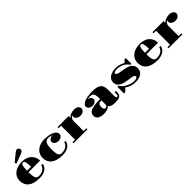

<svg xmlns="http://www.w3.org/2000/svg" viewBox="473 -2713 4588 4588"><g transform="rotate(-45 2767.0 -418.5)"><path d="M259.8 -659.7Q262.2 -661.1 269 -666.7Q275.9 -672.4 286.6 -681.6Q300.3 -693.4 318.8 -709.2Q337.4 -725.1 358.2 -741.9Q378.9 -758.8 399.9 -775.9Q420.9 -793 439.2 -807.4Q457.5 -821.8 471.7 -832.3Q485.8 -842.8 493.2 -847.2Q501.5 -852.1 509.8 -854Q518.1 -856 526.4 -856Q540 -856 552 -850.1Q564 -844.2 573.2 -834.5Q582.5 -824.7 587.9 -811.8Q593.3 -798.8 593.3 -785.2Q593.3 -769 585.4 -754.6Q577.6 -740.2 560.5 -730.5Q553.7 -726.6 537.6 -719.5Q521.5 -712.4 500 -703.6Q478.5 -694.8 453.6 -685.1Q428.7 -675.3 403.8 -666Q378.9 -656.7 356.2 -648.4Q333.5 -640.1 316.4 -634.3Q303.7 -629.9 295.4 -626.7Q287.1 -623.5 284.2 -622.1ZM43.5 -276.9Q43.5 -342.3 70.3 -395Q97.2 -447.8 144.8 -484.9Q192.4 -522 257.6 -542Q322.8 -562 398.9 -562Q457.5 -562 505.1 -550.3Q552.7 -538.6 589.6 -518.3Q626.5 -498 653.1 -470.2Q679.7 -442.4 697 -410.2Q714.4 -377.9 722.7 -342.5Q731 -307.1 731 -271.5H339.4Q339.4 -196.8 345.9 -149.9Q352.5 -103 366.9 -76.4Q381.3 -49.8 404.1 -40Q426.8 -30.3 459 -30.3Q500 -30.3 536.1 -40.5Q572.3 -50.8 600.8 -69.6Q629.4 -88.4 648.4 -115Q667.5 -141.6 674.3 -174.8H720.2Q715.3 -129.4 692.4 -93.5Q669.4 -57.6 631.6 -32.7Q593.8 -7.8 542.7 5.4Q491.7 18.6 431.2 18.6Q335.9 18.6 263.4 -1.2Q190.9 -21 142.1 -58.8Q93.3 -96.7 68.4 -151.6Q43.5 -206.5 43.5 -276.9ZM476.6 -320.8Q475.1 -381.8 470.7 -422.4Q466.3 -462.9 458 -487.3Q449.7 -511.7 437.5 -521.7Q425.3 -531.7 408.2 -531.7Q391.1 -531.7 378.7 -521.7Q366.2 -511.7 357.9 -487.3Q349.6 -462.9 345.2 -422.4Q340.8 -381.8 339.8 -320.8Z M818.4 -276.9Q818.4 -340.8 844.2 -393.6Q870.1 -446.3 915.8 -483.6Q961.4 -521 1023.9 -541.5Q1086.4 -562 1160.2 -562Q1252.9 -562 1319.3 -547.1Q1385.7 -532.2 1428.5 -508.3Q1471.2 -484.4 1491.2 -454.6Q1511.2 -424.8 1511.2 -395.5Q1511.2 -374 1500.7 -355Q1490.2 -335.9 1471.9 -321.8Q1453.6 -307.6 1429.2 -299.3Q1404.8 -291 1376.5 -291Q1348.1 -291 1323.2 -299.1Q1298.3 -307.1 1280 -321Q1261.7 -335 1251 -353.5Q1240.2 -372.1 1240.2 -393.6Q1240.2 -413.6 1249.8 -431.4Q1259.3 -449.2 1276.1 -462.9Q1293 -476.6 1315.7 -485.4Q1338.4 -494.1 1364.7 -495.6Q1336.9 -505.9 1309.8 -511.5Q1282.7 -517.1 1259.8 -517.1Q1222.2 -517.1 1194.8 -507.1Q1167.5 -497.1 1149.7 -470Q1131.8 -442.9 1123 -395Q1114.3 -347.2 1114.3 -271.5Q1114.3 -196.8 1120.8 -149.9Q1127.4 -103 1141.8 -76.4Q1156.2 -49.8 1179 -40Q1201.7 -30.3 1233.9 -30.3Q1274.9 -30.3 1311 -40.5Q1347.2 -50.8 1375.7 -69.6Q1404.3 -88.4 1423.3 -115Q1442.4 -141.6 1449.2 -174.8H1495.1Q1490.2 -129.4 1467.3 -93.5Q1444.3 -57.6 1406.5 -32.7Q1368.7 -7.8 1317.6 5.4Q1266.6 18.6 1206.1 18.6Q1110.8 18.6 1038.3 -1.2Q965.8 -21 917 -58.8Q868.2 -96.7 843.3 -151.6Q818.4 -206.5 818.4 -276.9Z M1589.8 -35.2H1675.3V-508.3H1589.8V-543.5H1965.8V-481Q1981.4 -500 2002.9 -514.9Q2024.4 -529.8 2050.5 -540.3Q2076.7 -550.8 2106.7 -556.4Q2136.7 -562 2168.9 -562Q2202.6 -562 2229.5 -553.7Q2256.3 -545.4 2275.4 -531Q2294.4 -516.6 2304.4 -496.8Q2314.5 -477.1 2314.5 -454.1Q2314.5 -432.1 2303.5 -412.6Q2292.5 -393.1 2273.2 -378.4Q2253.9 -363.8 2228 -355.2Q2202.1 -346.7 2172.9 -346.7Q2143.6 -346.7 2117.7 -355.2Q2091.8 -363.8 2072.5 -378.4Q2053.2 -393.1 2042 -412.6Q2030.8 -432.1 2030.8 -454.1Q2030.8 -465.3 2033.9 -476.3Q2037.1 -487.3 2042.5 -497.1Q2032.2 -492.2 2018.8 -482.2Q2005.4 -472.2 1993.7 -457.5Q1981.9 -442.9 1973.9 -423.6Q1965.8 -404.3 1965.8 -381.8V-35.2H2060.5V0H1589.8Z M2388.2 -127.9Q2388.2 -165.5 2402.3 -192.6Q2416.5 -219.7 2442.4 -238.5Q2468.3 -257.3 2504.4 -268.8Q2540.5 -280.3 2584.7 -286.6Q2628.9 -293 2679.7 -295.2Q2730.5 -297.4 2785.2 -297.4V-324.7Q2785.2 -387.2 2776.6 -424.8Q2768.1 -462.4 2750.7 -482.4Q2733.4 -502.4 2708 -508.5Q2682.6 -514.6 2648.9 -514.6Q2630.9 -514.6 2610.6 -511.7Q2590.3 -508.8 2574.7 -504.9Q2597.2 -502.4 2616.2 -493.7Q2635.3 -484.9 2648.9 -471.7Q2662.6 -458.5 2670.2 -442.4Q2677.7 -426.3 2677.7 -409.7Q2677.7 -389.2 2667.5 -371.1Q2657.2 -353 2639.2 -339.6Q2621.1 -326.2 2597.2 -318.4Q2573.2 -310.5 2545.9 -310.5Q2518.6 -310.5 2494.9 -318.4Q2471.2 -326.2 2453.4 -339.6Q2435.5 -353 2425.3 -371.1Q2415 -389.2 2415 -409.7Q2415 -437 2429.9 -459Q2444.8 -481 2470.5 -497.8Q2496.1 -514.6 2531 -526.9Q2565.9 -539.1 2606 -546.9Q2646 -554.7 2689.2 -558.3Q2732.4 -562 2775.4 -562Q2851.6 -562 2908 -551.5Q2964.4 -541 3001.7 -514.4Q3039.1 -487.8 3057.6 -441.7Q3076.2 -395.5 3076.2 -324.7V-120.1Q3076.2 -83.5 3083.7 -63.7Q3091.3 -43.9 3111.8 -43.9Q3122.1 -43.9 3128.7 -50.5Q3135.3 -57.1 3138.9 -67.9Q3142.6 -78.6 3144 -92.8Q3145.5 -106.9 3145.5 -121.6V-169.9H3189V-121.6Q3189 -82.5 3179 -55.7Q3168.9 -28.8 3144.3 -12.2Q3119.6 4.4 3078.4 11.5Q3037.1 18.6 2974.6 18.6Q2942.9 18.6 2915.3 15.1Q2887.7 11.7 2865 3.4Q2842.3 -4.9 2825.7 -18.6Q2809.1 -32.2 2799.3 -52.7Q2784.7 -30.3 2760.3 -16.4Q2735.8 -2.4 2707.5 5.4Q2679.2 13.2 2650.4 15.9Q2621.6 18.6 2597.7 18.6Q2540.5 18.6 2500.5 6.6Q2460.4 -5.4 2435.5 -25.4Q2410.6 -45.4 2399.4 -72Q2388.2 -98.6 2388.2 -127.9ZM2669.9 -133.3Q2669.9 -97.2 2683.1 -75Q2696.3 -52.7 2726.6 -52.7Q2752 -52.7 2768.6 -71Q2785.2 -89.4 2785.2 -120.1V-252.4Q2750 -252.4 2727.5 -246.1Q2705.1 -239.7 2692.1 -225.8Q2679.2 -211.9 2674.6 -189Q2669.9 -166 2669.9 -133.3Z M3283.7 -212.9H3319.8Q3340.8 -175.8 3377.9 -141.8Q3415 -107.9 3461.7 -81.8Q3508.3 -55.7 3560.5 -40Q3612.8 -24.4 3664.6 -24.4Q3686 -24.4 3706.1 -26.6Q3726.1 -28.8 3741.2 -34.9Q3756.3 -41 3765.4 -51.3Q3774.4 -61.5 3774.4 -77.6Q3774.4 -94.2 3759.5 -105.2Q3744.6 -116.2 3719.2 -123.5Q3693.8 -130.9 3660.9 -135.7Q3627.9 -140.6 3592.3 -145.5Q3527.8 -153.8 3471.7 -167.5Q3415.5 -181.2 3374 -205.1Q3332.5 -229 3308.8 -265.6Q3285.2 -302.2 3285.2 -356.4Q3285.2 -406.2 3307.4 -444.6Q3329.6 -482.9 3369.1 -509Q3408.7 -535.2 3462.9 -548.6Q3517.1 -562 3581.1 -562Q3611.3 -562 3642.3 -556.2Q3673.3 -550.3 3702.4 -540.8Q3731.4 -531.2 3757.6 -518.8Q3783.7 -506.3 3804.7 -493.7L3870.1 -556.2H3910.6V-363.8H3876Q3856 -397.5 3825.4 -426.3Q3794.9 -455.1 3756.3 -476.1Q3717.8 -497.1 3672.9 -509Q3627.9 -521 3579.1 -521Q3555.2 -521 3535.2 -518.6Q3515.1 -516.1 3500.5 -510.7Q3485.8 -505.4 3477.8 -496.6Q3469.7 -487.8 3469.7 -475.6Q3469.7 -459 3481.9 -448.2Q3494.1 -437.5 3518.3 -429.4Q3542.5 -421.4 3578.1 -415Q3613.8 -408.7 3661.1 -401.4Q3721.2 -391.6 3772.9 -377.4Q3824.7 -363.3 3862.5 -338.9Q3900.4 -314.5 3922.1 -276.9Q3943.8 -239.3 3943.8 -182.1Q3943.8 -135.7 3926 -98.4Q3908.2 -61 3873.3 -35.2Q3838.4 -9.3 3787.1 4.6Q3735.8 18.6 3669.4 18.6Q3638.2 18.6 3602.1 12.5Q3565.9 6.3 3530.5 -5.1Q3495.1 -16.6 3463.4 -33Q3431.6 -49.3 3409.7 -69.8L3324.2 11.2H3283.7Z M4028.8 -276.9Q4028.8 -342.3 4055.7 -395Q4082.5 -447.8 4130.1 -484.9Q4177.7 -522 4242.9 -542Q4308.1 -562 4384.3 -562Q4442.9 -562 4490.5 -550.3Q4538.1 -538.6 4575 -518.3Q4611.8 -498 4638.4 -470.2Q4665 -442.4 4682.4 -410.2Q4699.7 -377.9 4708 -342.5Q4716.3 -307.1 4716.3 -271.5H4324.7Q4324.7 -196.8 4331.3 -149.9Q4337.9 -103 4352.3 -76.4Q4366.7 -49.8 4389.4 -40Q4412.1 -30.3 4444.3 -30.3Q4485.4 -30.3 4521.5 -40.5Q4557.6 -50.8 4586.2 -69.6Q4614.7 -88.4 4633.8 -115Q4652.8 -141.6 4659.7 -174.8H4705.6Q4700.7 -129.4 4677.7 -93.5Q4654.8 -57.6 4616.9 -32.7Q4579.1 -7.8 4528.1 5.4Q4477.1 18.6 4416.5 18.6Q4321.3 18.6 4248.8 -1.2Q4176.3 -21 4127.4 -58.8Q4078.6 -96.7 4053.7 -151.6Q4028.8 -206.5 4028.8 -276.9ZM4461.9 -320.8Q4460.4 -381.8 4456.1 -422.4Q4451.7 -462.9 4443.4 -487.3Q4435.1 -511.7 4422.9 -521.7Q4410.6 -531.7 4393.6 -531.7Q4376.5 -531.7 4364 -521.7Q4351.6 -511.7 4343.3 -487.3Q4335 -462.9 4330.6 -422.4Q4326.2 -381.8 4325.2 -320.8Z M4799.3 -35.2H4884.8V-508.3H4799.3V-543.5H5175.3V-481Q5190.9 -500 5212.4 -514.9Q5233.9 -529.8 5260 -540.3Q5286.1 -550.8 5316.2 -556.4Q5346.2 -562 5378.4 -562Q5412.1 -562 5439 -553.7Q5465.8 -545.4 5484.9 -531Q5503.9 -516.6 5513.9 -496.8Q5523.9 -477.1 5523.9 -454.1Q5523.9 -432.1 5512.9 -412.6Q5502 -393.1 5482.7 -378.4Q5463.4 -363.8 5437.5 -355.2Q5411.6 -346.7 5382.3 -346.7Q5353 -346.7 5327.1 -355.2Q5301.3 -363.8 5282 -378.4Q5262.7 -393.1 5251.5 -412.6Q5240.2 -432.1 5240.2 -454.1Q5240.2 -465.3 5243.4 -476.3Q5246.6 -487.3 5252 -497.1Q5241.7 -492.2 5228.3 -482.2Q5214.8 -472.2 5203.1 -457.5Q5191.4 -442.9 5183.3 -423.6Q5175.3 -404.3 5175.3 -381.8V-35.2H5270V0H4799.3Z"/></g></svg>

Font: GravitasOne
Style: Regular
Weight: 400
Designer: Riccardo De Franceschi
Foundry: Sorkin Type Co.
Version: Version 1.001